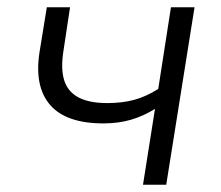

<svg xmlns="http://www.w3.org/2000/svg" viewBox="-20 -509 609 529"><path d="M374 0 407 -209Q375 -189 340.5 -179Q306 -169 265 -169Q162 -169 118 -220Q74 -271 89 -366L109 -489H173L155 -370Q147 -321 156.5 -289Q166 -257 195.5 -241Q225 -225 276 -225Q317 -225 350 -234Q383 -243 416 -264L451 -489H516L438 0Z"/></svg>

Font: Nunito Sans 10pt Light
Style: Italic
Weight: 300
Italic angle: -9°
Designer: Vernon Adams
Foundry: Vernon Adams
Version: Version 3.101;gftools[0.9.27]